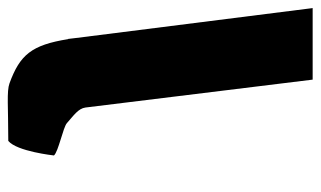

<svg xmlns="http://www.w3.org/2000/svg" viewBox="-214 -614 794 475"><g transform="rotate(90 182.5 -376.0)"><path d="M-35.5 -753H141.5L210.5 -191C212.9 -173 230.3 -161.8 249.1 -145C259.4 -135.7 319.6 -124 329.1 -113C329.1 -113 319.2 -21.3 293.1 0C209 0 170.6 4.3 150.6 -3C79.9 -28.9 55.9 -57.6 41.3 -148L40.8 -148L38.6 -166.5C37.2 -176.7 35.9 -187.5 34.6 -199L34.4 -200Z"/></g></svg>

Font: Hussar
Style: BdOpOblOne
Weight: 700
Foundry: Cannot Into Space Fonts
Version: Version 2.00